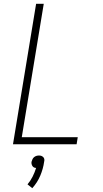

<svg xmlns="http://www.w3.org/2000/svg" viewBox="-20 -755 540 1005"><path d="M48 0 169 -735H209L94 -37H387L381 0ZM149 230 124 210Q140 191 151 169Q162 147 169 124Q163 124 158 121.5Q153 119 150 114.5Q147 110 145.5 104Q144 98 145 92Q147 85 150 78.5Q153 72 158.5 67.5Q164 63 170.5 61Q177 59 184 59Q191 59 196.5 61Q202 63 206.5 67.5Q211 72 212 78.5Q213 85 211 92Q206 128 191 164Q176 200 149 230Z"/></svg>

Font: Iosevka Extralight
Style: Italic
Weight: 200
Italic angle: -9°
Monospace: yes
Designer: Belleve Invis
Foundry: Belleve Invis
Version: Version 32.5.0; ttfautohint (v1.8.4)